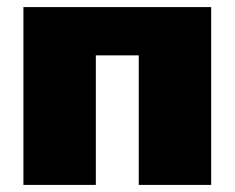

<svg xmlns="http://www.w3.org/2000/svg" viewBox="-20 -521 661 541"><path d="M575 -501V0H371V-365H250V0H46V-501Z"/></svg>

Font: Exo 2.0 Black
Style: Regular
Weight: 900
Designer: Natanael Gama
Version: Version 1.001;PS 001.001;hotconv 1.0.70;makeotf.lib2.5.58329